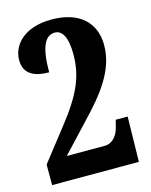

<svg xmlns="http://www.w3.org/2000/svg" viewBox="-110 -796 682 868"><g transform="rotate(-15 230.5 -362.0)"><path d="M25 0H431L435 -211H379L371 -179C360 -132 329 -110 303 -110H123L240 -235C343 -342 416 -436 416 -551C416 -654 348 -724 215 -724C87 -724 27 -654 27 -584C27 -514 83 -496 144 -496C144 -610 167 -663 215 -663C247 -663 271 -630 271 -548C271 -449 241 -370 139 -242L25 -96Z"/></g></svg>

Font: Noto Serif Bengali ExtraCondensed ExtraBold
Style: Regular
Weight: 800
Width: 2
Designer: Juan Bruce, Universal Thirst, Indian Type Foundry and the Monotype Design Team.
Foundry: Monotype Imaging Inc.
Version: Version 2.003